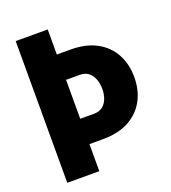

<svg xmlns="http://www.w3.org/2000/svg" viewBox="-131 -808 804 905"><g transform="rotate(-20 271.0 -355.5)"><path d="M51.3 -710.9H211.9V0H51.3ZM99.6 -585H280.3Q357.4 -585 410.4 -556.2Q463.4 -527.3 491 -476.8Q518.6 -426.3 518.6 -360.4Q518.6 -294.9 491 -244.1Q463.4 -193.4 410.4 -164.6Q357.4 -135.7 280.3 -135.7H195.3V-262.7H280.3Q308.1 -262.7 325 -276.4Q341.8 -290 349.9 -312Q357.9 -334 357.9 -359.4Q357.9 -385.3 349.9 -407.7Q341.8 -430.2 325 -444.1Q308.1 -458 280.3 -458H213.9Z"/></g></svg>

Font: Roboto Condensed Black
Style: Regular
Weight: 900
Designer: Christian Robertson
Foundry: Google
Version: Version 3.008; 2023